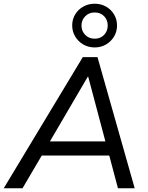

<svg xmlns="http://www.w3.org/2000/svg" viewBox="-44 -1012 797 1032"><path d="M-24 0 401 -705H480L680 0H590L538 -196L571 -176H148L191 -194L77 0ZM428 -600 215 -236 193 -252H551L527 -235L430 -600ZM465 -757Q431 -757 403.5 -773Q376 -789 360 -816Q344 -843 344 -875Q344 -908 360 -934.5Q376 -961 403.5 -976.5Q431 -992 465 -992Q499 -992 526 -976.5Q553 -961 569 -934.5Q585 -908 585 -875Q585 -842 569 -815.5Q553 -789 526 -773Q499 -757 465 -757ZM465 -804Q496 -804 515.5 -824.5Q535 -845 535 -875Q535 -905 515.5 -925Q496 -945 465 -945Q434 -945 414 -924.5Q394 -904 394 -875Q394 -845 414 -824.5Q434 -804 465 -804Z"/></svg>

Font: Nunito Sans 12pt ExtraLight 12pt Medium
Style: Italic
Weight: 500
Italic angle: -9°
Version: Version 3.101;gftools[0.9.27]